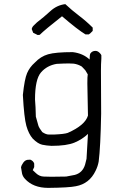

<svg xmlns="http://www.w3.org/2000/svg" viewBox="-20 -732 592 932"><path d="M163 -562 141 -573 134 -591Q136 -601 143.5 -608Q151 -615 159 -623Q193 -649 224.5 -678Q256 -707 297 -712Q329 -682 364 -655.5Q399 -629 430 -598V-582Q416 -567 411 -565H395Q358 -587 281 -653Q197 -587 173 -563ZM214 180Q141 180 101 136Q90 124 87 110Q84 96 82 80Q84 71 89 64Q98 47 112 44Q118 43 127 43Q142 49 146 62V79L139 94L155 109Q171 124 191 125Q202 126 229 126L301 125L343 117Q381 107 393 67L400 39L407 -82Q380 -56 342 -40Q304 -24 230 -24Q206 -25 185 -29.5Q164 -34 139 -59Q119 -82 108 -121Q97 -160 91 -271Q99 -348 111.5 -377Q124 -406 149 -428Q177 -458 213.5 -468.5Q250 -479 333 -479Q383 -473 415 -443Q415 -466 419 -473Q428 -485 443 -485Q448 -485 453 -483Q458 -481 464 -475Q470 -469 472 -464V-448Q470 -422 470 -388L471 -181Q468 -18 459 52Q455 75 444 97Q414 160 348 172Q315 179 214 180ZM244 -79Q292 -81 309 -87Q393 -124 407 -171L404 -328Q404 -362 406 -371L394 -391L377 -409Q359 -420 338 -423L314 -424Q292 -424 255 -422Q208 -414 179 -380.5Q150 -347 150 -249Q153 -215 154 -166Q163 -132 166.5 -121.5Q170 -111 185 -91Q203 -79 216 -79Z"/></svg>

Font: Yozai
Style: Regular
Weight: 400
Designer: LXGW / Y.OzVox
Foundry: LXGW / Y.OzVox
Version: Version 0.861;October 22, 2024